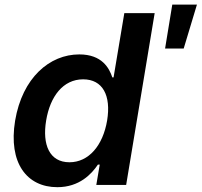

<svg xmlns="http://www.w3.org/2000/svg" viewBox="-20 -783 854 813"><path d="M679 -577.4H757.8L813.9 -763.5H709.5ZM222.7 9.6C316.1 9.6 367.9 -46.2 394.5 -85.9H402.3L387.8 0H514.2L634.9 -727.3H506.4L460.9 -455.3H455.6C442.5 -494.7 411.9 -552.6 315.7 -552.6C190 -552.6 74.6 -453.8 44 -272C14.6 -92.3 94.1 9.6 222.7 9.6ZM274.1 -95.9C189.3 -95.9 158.4 -170.5 175.4 -272.7C192.1 -374.3 246.8 -447.1 332 -447.1C415.1 -447.1 451 -378.6 433.6 -272.7C415.8 -166.9 355.8 -95.9 274.1 -95.9Z"/></svg>

Font: TID UI Semi Bold
Style: Italic
Weight: 600
Italic angle: -9.39999°
Designer: The TID Project Authors
Foundry: Bakken & Bæck
Version: Version 1.001;hotconv 1.0.109;makeotfexe 2.5.65596